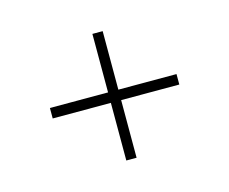

<svg xmlns="http://www.w3.org/2000/svg" viewBox="-62 -479 624 523"><g transform="rotate(-15 250.0 -217.5)"><path d="M235.5 -396.5H264.5V-231.5H428.5V-202H264.5V-39.5H235.5V-202H71.5V-231.5H235.5Z"/></g></svg>

Font: Newsreader Text Light
Style: Regular
Weight: 300
Designer: Hugues Gentile
Foundry: Production Type
Version: Version 1.002